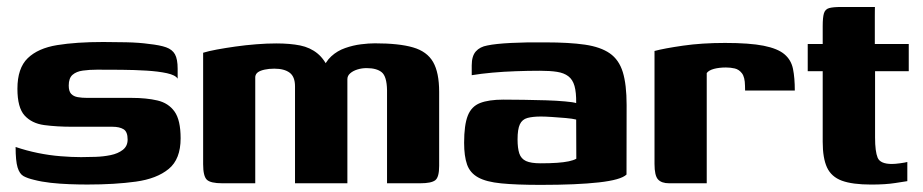

<svg xmlns="http://www.w3.org/2000/svg" viewBox="-20 -525 2643 550"><path d="M230.2 3.6Q206.2 3.6 178.9 2.6Q151.7 1.6 125.2 -1.3Q98.7 -4.3 77.3 -9.9Q58.9 -14.2 47.4 -20.5Q36 -26.8 30.3 -45.6Q24.7 -64.3 24.7 -104Q55.8 -93.4 88.8 -86.7Q121.8 -80 153.5 -77.5Q185.3 -74.9 212.3 -74.9Q230.7 -74.9 253.4 -75.7Q276.1 -76.4 297 -80.7Q317.9 -85 331.8 -95.7Q345.6 -106.4 345.6 -125.3Q345.6 -147.7 333.9 -154.8Q322.2 -161.9 302 -161.9H187.7Q142.3 -161.9 106.6 -166.7Q70.9 -171.6 50.4 -194.2Q29.9 -216.8 29.9 -270.7Q29.9 -329.7 59.4 -358.3Q88.9 -386.9 143.8 -395.8Q198.7 -404.7 275.7 -404.7Q304 -404.7 341.4 -403.9Q378.9 -403.1 406.8 -399.1Q438 -395.8 455.8 -389.5Q473.5 -383.2 481.2 -369.5Q488.9 -355.7 488.9 -328V-299.6Q482.7 -309.9 458.2 -315.3Q433.7 -320.6 399.4 -322.7Q365 -324.8 327.6 -325.1Q290.2 -325.4 258.2 -325.4Q236 -325.4 217.4 -322.8Q198.8 -320.3 187.8 -310.7Q176.9 -301.2 176.9 -280Q176.9 -263.6 183.8 -256.2Q190.7 -248.8 202.8 -246.7Q214.9 -244.6 230 -244.6H357.2Q399.4 -244.6 431 -237.2Q462.6 -229.8 480 -205.4Q497.4 -181 497.4 -128.8Q497.4 -69.1 463.3 -41.1Q429.2 -13 369.2 -4.7Q309.3 3.6 230.2 3.6Z M616.8 0Q583.1 0 572.5 -10.2Q561.9 -20.5 561.9 -54.6V-373.9Q576.9 -378.6 601.2 -383.1Q625.5 -387.6 654.6 -391.7Q683.7 -395.8 714.1 -398.2Q744.6 -400.6 771.3 -400.6Q810.9 -400.6 839.8 -394.8Q868.6 -388.9 889.4 -371.9Q910.3 -354.9 924.4 -321.4L903 -322.1Q911.7 -347.9 929 -363.7Q946.3 -379.6 968.9 -387.4Q991.5 -395.3 1013.9 -398.1Q1036.3 -400.9 1053.8 -400.9Q1123.2 -400.9 1163.2 -389.2Q1203.3 -377.6 1220.7 -347.3Q1238 -317.1 1238 -261.8V-49.8Q1238 -17.3 1226.8 -8.7Q1215.5 0 1183.7 0H1088.7Q1088.7 -66.7 1088.7 -133.3Q1088.7 -199.9 1088.7 -266.7Q1088 -306.1 1073.5 -318Q1059 -329.9 1030.1 -329.9Q1016.4 -329.9 1003.9 -326Q991.3 -322.1 983.2 -315Q975.1 -308 975.1 -298.2V0H825.1V-277.6Q825.1 -305.2 809.8 -316.7Q794.4 -328.3 765.8 -328.3Q750.2 -328.3 738.2 -325.6Q726.1 -323 719.2 -318.3Q712.2 -313.5 711.2 -305V0Z M1529.2 4.6Q1459.3 4.6 1415.9 0.3Q1372.6 -3.9 1349.5 -16.9Q1326.3 -29.8 1317.9 -53.8Q1309.5 -77.8 1309.5 -115.9Q1309.5 -166.9 1320 -193.6Q1330.4 -220.2 1355.3 -229.9Q1380.2 -239.6 1421.8 -239.6Q1447.5 -239.6 1479.8 -239.1Q1512.1 -238.6 1543.4 -237.7Q1574.8 -236.7 1598.6 -234.5Q1622.5 -232.4 1630.5 -229.7Q1630.9 -260.6 1625.7 -278.8Q1620.5 -297.1 1608 -306.6Q1595.6 -316.1 1575.6 -319.2Q1555.7 -322.3 1526.8 -322.3Q1492.5 -322.3 1457.6 -321Q1422.6 -319.8 1390.4 -316.9Q1358.2 -314 1331.3 -309.6V-337.9Q1331.3 -364.5 1343.1 -377.8Q1354.9 -391 1375.8 -394.7Q1399 -399.7 1444.3 -402Q1489.5 -404.3 1542.5 -403.6Q1610.4 -403.6 1655.5 -397.1Q1700.5 -390.5 1726.8 -372.2Q1753.1 -354 1764.1 -318.4Q1775 -282.7 1775 -224.3L1774.7 -25Q1758.8 -9.6 1695.5 -2.5Q1632.2 4.6 1529.2 4.6ZM1528.5 -57.2Q1555.5 -57.2 1575.5 -58.6Q1595.4 -60 1609.2 -62.9Q1623 -65.8 1630.9 -70.3L1630.5 -182.5Q1620.5 -185.1 1600.7 -186.9Q1580.9 -188.7 1561.1 -189.9Q1541.3 -191.2 1529.7 -191.2Q1506 -191.2 1490.9 -187.1Q1475.8 -183 1469.2 -168.9Q1462.6 -154.9 1462.6 -125.9Q1462.6 -100.6 1467.6 -85.4Q1472.7 -70.2 1486.8 -63.7Q1500.9 -57.2 1528.5 -57.2Z M2004.5 0H1896.7Q1874.9 0 1864.9 -11.1Q1854.9 -22.1 1854.9 -55.2V-379Q1882.5 -386.4 1936.5 -394.2Q1990.4 -402 2056.9 -402Q2127 -402 2167.5 -394Q2207.9 -385.9 2227.1 -369.6Q2246.4 -353.3 2251.6 -327.6Q2256.8 -301.9 2256.8 -265.6H2114.4L2114.1 -279.6Q2113.8 -303.9 2105.4 -315Q2097 -326 2084.8 -328.9Q2072.7 -331.7 2059.6 -331.7Q2040.4 -331.7 2025.5 -327.8Q2010.5 -323.8 2004.5 -315.8Z M2475.8 3.7Q2421.8 3.7 2391.6 -7.4Q2361.4 -18.6 2349 -45.4Q2336.7 -72.2 2336.7 -118.7V-321.1H2293.8V-399H2336.7V-450.3Q2336.7 -475.1 2340.2 -486.8Q2343.8 -498.6 2355.1 -501.8Q2366.3 -505 2389.6 -505H2486.3Q2486.3 -500.9 2486.1 -494.9Q2486 -488.9 2486 -480.1V-399H2583.2V-321.1H2486.7V-130.9Q2486.7 -91.2 2494.1 -73.2Q2501.6 -55.3 2534.9 -55.3Q2544.1 -55.3 2558.6 -57.3Q2573.1 -59.3 2579.1 -61V-6.1Q2572.1 -5.1 2544.4 -0.7Q2516.7 3.7 2475.8 3.7Z"/></svg>

Font: Genos Thin
Style: Regular
Weight: 100
Designer: Robert E. Leuschke
Foundry: Robert E. Leuschke
Version: Version 1.010